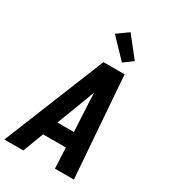

<svg xmlns="http://www.w3.org/2000/svg" viewBox="-242 -1098 1074 1211"><g transform="rotate(30 295.5 -492.0)"><path d="M-9 0 288 -735H442L497 0H359L352 -150H186L129 0ZM347 -260 335 -490Q335 -502 334.5 -514.5Q334 -527 333 -539Q328 -527 323.5 -514.5Q319 -502 315 -490L227 -260ZM390 -791 261 -926 342 -984 456 -839Z"/></g></svg>

Font: Iosevka Aile Extrabold
Style: Italic
Weight: 800
Italic angle: -9°
Designer: Belleve Invis
Foundry: Belleve Invis
Version: Version 31.1.0; ttfautohint (v1.8.4)